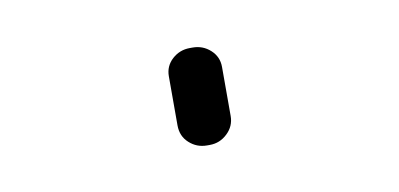

<svg xmlns="http://www.w3.org/2000/svg" viewBox="-32 -206 563 271"><g transform="rotate(-10 250.0 -70.0)"><path d="M248 0Q233.4 0 222.7 -9.8Q211.9 -19.5 211.9 -35.2V-105.5Q211.9 -120.1 222.7 -129.9Q233.4 -139.6 248 -139.6H252Q266.6 -139.6 277.3 -129.9Q288.1 -120.1 288.1 -105.5V-35.2Q288.1 -20.5 277.3 -10.3Q266.6 0 252 0Z"/></g></svg>

Font: Rounded-L Mgen+ 1m light
Style: Regular
Weight: 200
Designer: [Source Han Sans]
Ryoko NISHIZUKA  (kana & ideographs); Paul D. Hunt (Latin, Greek & Cyrillic); Wenlong ZHANG  (bopomofo
Version: Version 1.059.20150602